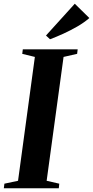

<svg xmlns="http://www.w3.org/2000/svg" viewBox="-38 -1007 498 1027"><path d="M-17.5 0 -14.5 -24.5 58.5 -40 148.5 -702.5 81 -719 84 -743H377.5L374.5 -719L302 -702.5L211.5 -40L279 -24.5L276.5 0ZM229.5 -797 208 -817 362 -987 440 -910.5Q411.5 -886 375.5 -865.2Q339.5 -844.5 301.8 -827.2Q264 -810 229.5 -797Z"/></svg>

Font: Merriweather 120pt
Style: Bold Italic
Weight: 700
Italic angle: -7.8°
Version: Version 2.101